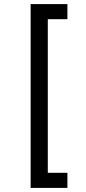

<svg xmlns="http://www.w3.org/2000/svg" viewBox="-20 -720 420 940"><path d="M130 200V-700H310V-626H214V126H310V200Z"/></svg>

Font: Golos Text
Style: Regular
Weight: 400
Designer: A.Korolkova, Vitaly Kuzmin
Foundry: ParaType Ltd
Version: Version 2.004